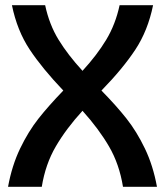

<svg xmlns="http://www.w3.org/2000/svg" viewBox="-20 -720 635 740"><path d="M454 0Q440 -87 400.5 -155Q361 -223 298 -293Q235 -224 195 -155.5Q155 -87 141 0H11Q26 -82 57.5 -147.5Q89 -213 128 -262.5Q167 -312 224 -371Q143 -456 94.5 -529Q46 -602 26 -700H154Q170 -625 206 -566.5Q242 -508 298 -447Q354 -508 389.5 -567Q425 -626 441 -700H570Q550 -602 501.5 -528.5Q453 -455 371 -371Q428 -313 467.5 -263Q507 -213 538.5 -147.5Q570 -82 585 0Z"/></svg>

Font: Krub SemiBold
Style: Regular
Weight: 600
Version: Version 1.000; ttfautohint (v1.6)